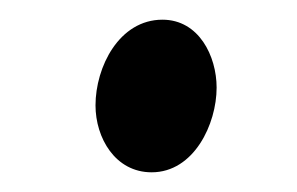

<svg xmlns="http://www.w3.org/2000/svg" viewBox="-20 -360 302 195"><path d="M77 -253C77 -220 97 -185 134 -185C177 -185 200 -234 200 -271C200 -303 182 -340 145 -340C101 -340 77 -292 77 -253Z"/></svg>

Font: KpRoman
Style: SemiboldItalic
Weight: 600
Italic angle: -11°
Version: Version 0.66